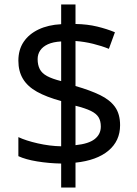

<svg xmlns="http://www.w3.org/2000/svg" viewBox="-20 -779 612 857"><path d="M253 -49Q198 -50 146 -58.5Q94 -67 62 -82V-167Q96 -151 149 -139Q202 -127 253 -126V-328Q187 -346 145 -369.5Q103 -393 82.5 -427Q62 -461 62 -508Q62 -557 85.5 -592Q109 -627 152 -647.5Q195 -668 253 -671V-759H317V-672Q370 -671 413.5 -660.5Q457 -650 493 -635L466 -561Q434 -574 395.5 -583.5Q357 -593 317 -596V-395Q383 -376 427 -354.5Q471 -333 493.5 -301.5Q516 -270 516 -220Q516 -150 464 -106.5Q412 -63 317 -53V58H253ZM317 -131Q376 -137 403 -158.5Q430 -180 430 -214Q430 -239 420 -255.5Q410 -272 385.5 -284Q361 -296 317 -307ZM253 -594Q217 -592 194 -581.5Q171 -571 159.5 -554Q148 -537 148 -515Q148 -489 157.5 -470.5Q167 -452 190 -439.5Q213 -427 253 -417Z"/></svg>

Font: sinhala115
Style: Regular
Weight: 400
Designer: Jelle Bosma - Monotype Design Team
Foundry: Monotype Imaging Inc.
Version: Version 2.006